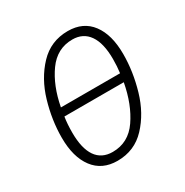

<svg xmlns="http://www.w3.org/2000/svg" viewBox="-132 -640 731 759"><g transform="rotate(-30 234.0 -260.5)"><path d="M422 -344Q422 -264 398 -182Q374 -100 322 -44.5Q270 11 192 11Q122 11 84 -39.5Q46 -90 46 -178Q46 -258 70 -339.5Q94 -421 146.5 -476.5Q199 -532 277 -532Q347 -532 384.5 -482Q422 -432 422 -344ZM103 -284H373Q377 -313 377 -347Q377 -419 351 -456.5Q325 -494 276 -494Q206 -494 163 -434Q120 -374 103 -284ZM368 -246H97Q92 -215 92 -175Q92 -103 117.5 -66Q143 -29 193 -29Q265 -29 308 -91.5Q351 -154 368 -246Z"/></g></svg>

Font: Fira Sans Extra Condensed ExtraLight
Style: Italic
Weight: 275
Width: 3
Italic angle: -8°
Designer: Carrois Corporate & Edenspiekermann AG
Foundry: Carrois Corporate GbR & Edenspiekermann AG
Version: Version 4.203